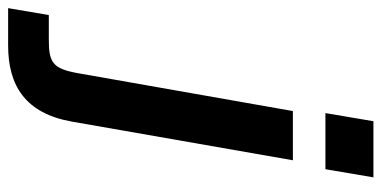

<svg xmlns="http://www.w3.org/2000/svg" viewBox="-393 -485 938 472"><g transform="rotate(90 76.0 -249.0)"><path d="M-140 200H-48C51 200 119 157 139 43L234 -500H113L20 28C9 90 -6 100 -62 100H-123ZM118 -580H256L276 -698H138Z"/></g></svg>

Font: Uncut Sans Semibold
Style: Italic
Weight: 600
Italic angle: -10°
Designer: Kasper Nordkvist
Foundry: Uncut Type
Version: Version 1.111;FEAKit 1.0